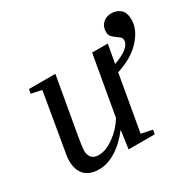

<svg xmlns="http://www.w3.org/2000/svg" viewBox="-132 -710 873 863"><g transform="rotate(-30 305.0 -278.5)"><path d="M130.9 -94.2Q130.9 -72.3 142.6 -58.6Q154.3 -44.9 179.7 -44.9Q216.3 -44.9 258.8 -75.4Q301.3 -106 328.6 -150.4L382.8 -459H463.9L446.8 -362.8Q535.6 -394.5 535.6 -436Q535.6 -446.8 527.3 -453.6Q519 -460.4 509.3 -467.3Q499.5 -474.1 491.2 -483.2Q482.9 -492.2 482.9 -507.8Q482.9 -535.6 500.5 -552.2Q518.1 -568.8 544.9 -568.8Q572.8 -568.8 591.6 -552.2Q610.4 -535.6 610.4 -498.5Q610.4 -447.8 565.9 -398.7Q521.5 -349.6 439.9 -323.7L389.2 -34.2L446.8 -22L442.9 0H307.1L320.3 -94.2Q279.8 -42 235.8 -15.1Q191.9 11.7 148.9 11.7Q99.6 11.7 74.7 -14.9Q49.8 -41.5 49.8 -91.3Q49.8 -98.6 52.5 -117.4Q55.2 -136.2 105 -425.3L50.8 -437L54.7 -459H191.9L142.1 -175.3Q130.9 -113.8 130.9 -94.2Z"/></g></svg>

Font: Liberation Serif
Style: Italic
Weight: 400
Italic angle: -16.333°
Designer: Steve Matteson
Foundry: Ascender Corporation
Version: Version 2.1.5